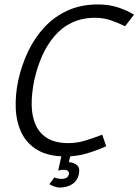

<svg xmlns="http://www.w3.org/2000/svg" viewBox="-20 -694 623 864"><path d="M408 -614Q350 -614 304.5 -592.5Q259 -571 225.5 -532Q192 -493 169.5 -442Q147 -391 134 -332H62Q77 -400 106 -461.5Q135 -523 179.5 -571Q224 -619 284 -646.5Q344 -674 421 -674Q470 -674 510 -661Q550 -648 583 -628L543 -576Q512 -591 479 -602.5Q446 -614 408 -614ZM288 -50Q326 -50 364 -61.5Q402 -73 440 -88L458 -36Q416 -17 370.5 -3.5Q325 10 276 10Q199 10 150.5 -18Q102 -46 78 -94Q54 -142 51 -203.5Q48 -265 62 -332H134Q122 -273 122.5 -222Q123 -171 140.5 -132Q158 -93 194 -71.5Q230 -50 288 -50ZM266 70Q259 70 253 71Q247 72 242 74L258 0H298L290 36Q309 36 325 48Q341 60 335 90Q328 120 304.5 135Q281 150 249 150Q236 150 222.5 144.5Q209 139 202 135L225 104Q228 107 239 109Q250 111 257 111Q285 111 290 90Q293 70 266 70Z"/></svg>

Font: Epunda Sans Light
Style: Italic
Weight: 300
Italic angle: -12.0243°
Designer: Simon Atzbach
Foundry: typofactur
Version: Version 2.204